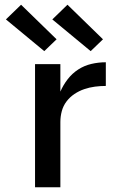

<svg xmlns="http://www.w3.org/2000/svg" viewBox="-20 -791 540 811"><path d="M128 0V-520H235V-404Q247 -432 266 -456.5Q285 -481 310.5 -497.5Q336 -514 366 -521Q396 -528 427 -528V-428Q404 -428 381 -425Q358 -422 336 -414.5Q314 -407 294.5 -394Q275 -381 261 -362.5Q247 -344 241 -321.5Q235 -299 235 -276V0ZM363 -575 201 -709 265 -771 415 -625ZM167 -575 5 -709 69 -771 219 -625Z"/></svg>

Font: Iosevka Aile Semibold
Style: Regular
Weight: 600
Designer: Belleve Invis
Foundry: Belleve Invis
Version: Version 31.1.0; ttfautohint (v1.8.4)